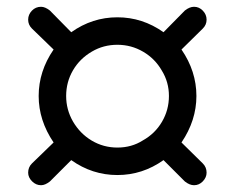

<svg xmlns="http://www.w3.org/2000/svg" viewBox="-20 -624 692 566"><path d="M63 -115Q63 -131 74 -142L138 -204Q94 -269 94 -341Q94 -414 138 -478L74 -540Q63 -551 63 -566Q63 -581 74 -592.5Q85 -604 101 -604Q113 -604 127 -593L190 -529Q252 -573 326 -573Q400 -573 462 -529L525 -593Q539 -604 552 -604Q567 -604 578 -592.5Q589 -581 589 -566Q589 -551 578 -540L515 -478Q559 -414 559 -341Q559 -269 515 -204L578 -142Q589 -131 589 -115Q589 -101 578 -89.5Q567 -78 552 -78Q539 -78 525 -89L462 -152Q400 -108 326 -108Q252 -108 190 -152L127 -89Q113 -78 101 -78Q86 -78 74.5 -89.5Q63 -101 63 -115ZM195 -266Q216 -230 250.5 -209.5Q285 -189 326 -189Q368 -189 401 -210Q437 -230 457.5 -265Q478 -300 478 -341Q478 -382 457 -416Q437 -451 402 -471.5Q367 -492 326 -492Q285 -492 251 -472Q215 -451 195 -416.5Q175 -382 175 -341Q175 -301 195 -266Z"/></svg>

Font: 寒蝉全圆体
Style: Regular
Weight: 400
Designer: Warren2060
      Designed by Motoya company      

      [Varela Round]
      Joe Prince(Latin component); Avraham Cornf
Foundry: ChillType
Version: Version 3.200